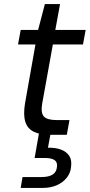

<svg xmlns="http://www.w3.org/2000/svg" viewBox="-20 -658 438 937"><path d="M224 0Q176 0 145 -15Q114 -30 103.5 -64Q93 -98 102 -153L153 -441H68L81 -512H166L199 -638H273L250 -512H398L385 -441H238L186 -153Q178 -106 194.5 -89Q211 -72 257 -72H319L306 0ZM81 259 90 206H182Q219 206 237.5 193.5Q256 181 258 156Q261 134 246.5 123.5Q232 113 199 113H149L170 -7H227L214 63Q251 62 277.5 72Q304 82 317.5 102Q331 122 327 154Q325 185 306 209Q287 233 257 246Q227 259 190 259Z"/></svg>

Font: DM Sans 12pt
Style: Italic
Weight: 400
Italic angle: -10°
Version: Version 4.004;gftools[0.9.30]